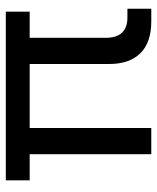

<svg xmlns="http://www.w3.org/2000/svg" viewBox="40 -580 540 660"><g transform="rotate(-90 310.0 -250.0)"><path d="M566 0Q494 0 457 -37.5Q420 -75 420 -145V-418H200V0H110V-418H20V-500H600V-418H510V-157Q510 -82 580 -82H610V0H566Z"/></g></svg>

Font: PT Root UI Web Medium
Style: Regular
Weight: 500
Designer: Vitaly Kuzmin
Foundry: ParaType Ltd.
Version: Version 1.001W